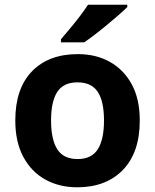

<svg xmlns="http://www.w3.org/2000/svg" viewBox="-20 -786 659 816"><path d="M574 -274Q574 -138 502.5 -64Q431 10 308 10Q232 10 172.5 -23Q113 -56 79 -119.5Q45 -183 45 -274Q45 -410 116 -483Q187 -556 311 -556Q388 -556 447 -523Q506 -490 540 -427.5Q574 -365 574 -274ZM197 -274Q197 -193 223.5 -151.5Q250 -110 310 -110Q369 -110 395.5 -151.5Q422 -193 422 -274Q422 -355 395.5 -395.5Q369 -436 309 -436Q250 -436 223.5 -395.5Q197 -355 197 -274ZM521 -756Q507 -742 484 -722Q461 -702 434.5 -680Q408 -658 382.5 -638.5Q357 -619 338 -606H239V-619Q255 -638 276.5 -663.5Q298 -689 319 -716.5Q340 -744 354 -766H521Z"/></svg>

Font: Noto Sans Thaana
Style: Bold
Weight: 700
Designer: David Williams
Foundry: Google Inc.
Version: Version 3.001; ttfautohint (v1.8.4.7-5d5b)